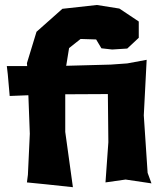

<svg xmlns="http://www.w3.org/2000/svg" viewBox="-20 -740 671 783"><path d="M499 -481.4 431.6 -476.6 250 -471.7 261.7 -543.9 308.6 -581.1 372.1 -579.1 393.6 -543 437.5 -538.1 499 -542 545.9 -585.9V-652.3L466.8 -705.1L375 -719.7L234.4 -704.1L128.9 -610.4L89.8 -482.4L90.8 -470.7H7.8L11.7 -437.5L19.5 -348.6L95.7 -351.6L101.6 -194.3L93.8 -27.3L89.8 3.9L168 11.7L277.3 23.4L246.1 -202.1V-355.5L419.9 -356.4L421.9 -160.2L410.2 3.9L492.2 -7.8L597.7 7.8L582 -35.2L566.4 -269.5L578.1 -496.1Z"/></svg>

Font: MaokenAssortedSans-Lite
Style: Lite
Weight: 400
Version: Version 1.400